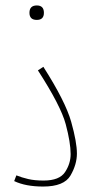

<svg xmlns="http://www.w3.org/2000/svg" viewBox="-20 -679 325 704"><path d="M141 -632Q141 -659 115 -659Q88 -659 88 -632Q88 -606 115 -606Q141 -606 141 -632ZM138 5Q215 5 238.5 -35.5Q262 -76 262 -116Q262 -158 241 -232.5Q220 -307 139 -434L119 -421Q203 -291 221 -223.5Q239 -156 239 -114Q239 -79 218.5 -48Q198 -17 140 -17Q107 -17 83.5 -22.5Q60 -28 40 -36L32 -15Q74 5 138 5Z"/></svg>

Font: Noto Sans Arabic Condensed Thin
Style: Regular
Weight: 250
Width: 3
Designer: Nadine Chahine
Foundry: Monotype Imaging Inc.
Version: 1.001